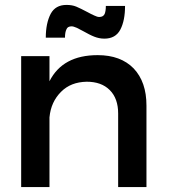

<svg xmlns="http://www.w3.org/2000/svg" viewBox="-20 -760 685 780"><path d="M523 -482C488 -518 439 -536 377 -536C282 -536 217 -501 181 -430V-532H66V0H181V-283C185 -326 201 -360 228 -387C255 -414 289 -427 332 -428C372 -428 403 -417 426 -394C449 -371 460 -339 460 -299V0H575V-331C575 -395 558 -445 523 -482ZM469 -640C482 -665 488 -697 488 -736H410C410 -721 408 -710 405 -703C401 -695 394 -691 383 -691C378 -691 371 -693 363 -697C354 -701 346 -705 337 -710C317 -721 301 -728 290 -733C278 -738 265 -740 250 -740C220 -740 199 -728 186 -704C173 -679 166 -647 166 -607H244C244 -622 246 -633 250 -641C253 -649 260 -653 271 -653C276 -653 283 -651 292 -647C300 -643 308 -639 317 -634C335 -624 350 -616 363 -611C376 -606 389 -603 404 -603C434 -603 456 -615 469 -640Z"/></svg>

Font: Argentum Sans
Style: Regular
Weight: 400
Designer: Julieta Ulanovsky
Foundry: Julieta Ulanovsky
Version: Version 5.001;March 29, 2019;FontCreator 11.5.0.2425 64-bit